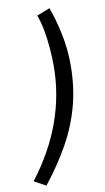

<svg xmlns="http://www.w3.org/2000/svg" viewBox="-138 -779 549 1003"><g transform="rotate(-10 137.0 -277.0)"><path d="M24 178 -38 144Q67 7 118.5 -137Q170 -281 170 -432Q170 -477 166 -526Q162 -575 153.5 -621.5Q145 -668 131 -705L200 -732Q224 -669 241 -587Q258 -505 258 -423Q258 -307 231 -206Q204 -105 151.5 -11Q99 83 24 178Z"/></g></svg>

Font: Source Sans Pro SemiBold
Style: Italic
Weight: 600
Italic angle: -11°
Designer: Paul D. Hunt
Foundry: Adobe Systems Incorporated
Version: Version 1.095;hotconv 1.0.109;makeotfexe 2.5.65596